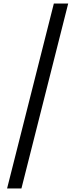

<svg xmlns="http://www.w3.org/2000/svg" viewBox="-20 -820 425 1084"><path d="M20 244 284 -800H365L101 244Z"/></svg>

Font: Noto Sans Malayalam Condensed
Style: Regular
Weight: 400
Width: 3
Designer: Jelle Bosma - Monotype Design Team
Foundry: Monotype Imaging Inc.
Version: Version 2.104; ttfautohint (v1.8.4.7-5d5b)